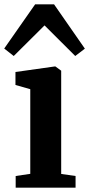

<svg xmlns="http://www.w3.org/2000/svg" viewBox="-38 -868 413 888"><path d="M34.5 0V-54L102 -64V-455.5L33.5 -475V-535L214 -560.5H218.5L245 -541V-63.5L311.5 -54V0ZM25.5 -609 -18.5 -643.5 124.5 -848H212L354.5 -643L310 -609L168 -750.5Z"/></svg>

Font: Merriweather 36pt
Style: Bold
Weight: 700
Designer: Eben Sorkin
Foundry: Eben Sorkin
Version: Version 2.100